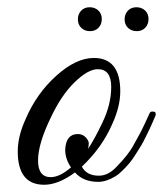

<svg xmlns="http://www.w3.org/2000/svg" viewBox="-20 -510 450 530"><path d="M239 -350Q312 -350 312 -258Q312 -216 290 -168Q262 -103 206 -50Q219 -25 253 -25Q280 -25 304 -52Q334 -83 347 -106.5Q360 -130 366 -141Q372 -152 381.5 -172.5Q391 -193 393 -197.5Q395 -202 400 -202Q410 -203 410 -195Q410 -192 408 -188L402 -174Q396 -160 393 -154Q390 -148 382.5 -132.5Q375 -117 369.5 -108Q364 -99 354.5 -84Q345 -69 337.5 -60Q330 -51 319 -40Q308 -29 298 -23Q273 -8 251 -8Q210 -8 187 -34Q141 0 102 0Q29 0 29 -92Q29 -134 51 -182Q81 -252 135.5 -301Q190 -350 239 -350ZM250 -319Q223 -319 186 -283Q149 -247 120 -185Q85 -113 85 -67Q85 -21 120 -21Q145 -21 176 -48Q160 -71 160 -97Q162 -140 195 -140Q208 -140 216.5 -131Q225 -122 225 -114.5Q225 -107 223 -99Q240 -124 262 -170Q287 -221 287 -270Q287 -319 250 -319ZM356.5 -490Q371 -490 380.5 -481Q390 -472 390 -457.5Q390 -443 381 -433.5Q372 -424 357.5 -424Q343 -424 333.5 -433Q324 -442 324 -456.5Q324 -471 333 -480.5Q342 -490 356.5 -490ZM227.5 -490Q242 -490 251.5 -481Q261 -472 261 -457.5Q261 -443 252 -433.5Q243 -424 228.5 -424Q214 -424 204.5 -433Q195 -442 195 -456.5Q195 -471 204 -480.5Q213 -490 227.5 -490Z"/></svg>

Font: Great Vibes
Style: Regular
Weight: 400
Designer: Robert E. Leuschke
Foundry: Robert E. Leuschke
Version: Version 1.001